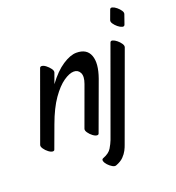

<svg xmlns="http://www.w3.org/2000/svg" viewBox="-189 -790 1070 1165"><g transform="rotate(-20 346.5 -207.5)"><path d="M-29 -29 130 -467Q133 -475 142 -475Q154 -475 169 -463.5Q184 -452 195 -437Q206 -422 202 -411L178 -345Q228 -413 278.5 -446Q329 -479 368 -479Q435 -479 454.5 -426.5Q474 -374 442 -284L328 27Q326 35 316 35Q305 35 289.5 23.5Q274 12 263.5 -3.5Q253 -19 257 -29L350 -284Q366 -328 354 -352.5Q342 -377 314 -377Q286 -377 247.5 -350.5Q209 -324 169 -267Q129 -210 95 -117L42 27Q40 35 30 35Q19 35 3.5 23.5Q-12 12 -22.5 -3.5Q-33 -19 -29 -29ZM629 -595 651 -655Q655 -666 667.5 -662.5Q680 -659 694 -647.5Q708 -636 717 -622.5Q726 -609 722 -599L701 -539Q697 -528 684 -531.5Q671 -535 657 -546.5Q643 -558 634 -571.5Q625 -585 629 -595ZM656 -410 453 146Q448 161 438.5 179.5Q429 198 411.5 216Q394 234 362 246Q352 250 337.5 241.5Q323 233 311 220Q299 207 295.5 194.5Q292 182 303 178Q343 163 358.5 137Q374 111 382 90L584 -466Q588 -477 600.5 -473.5Q613 -470 627 -458.5Q641 -447 650 -433.5Q659 -420 656 -410Z"/></g></svg>

Font: Story Script
Style: Regular
Weight: 400
Designer: Lana Roulhac, Ben Buysse
Version: Version 1.000; ttfautohint (v1.8.4.7-5d5b)